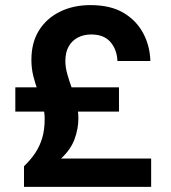

<svg xmlns="http://www.w3.org/2000/svg" viewBox="-20 -732 669 752"><path d="M74 0V-81Q101 -107 118.5 -133.5Q136 -160 145.5 -192Q155 -224 155 -267Q155 -294 147 -321Q139 -348 128.5 -376Q118 -404 110.5 -434Q103 -464 103 -498Q103 -565 132.5 -612.5Q162 -660 214.5 -686Q267 -712 334 -712Q412 -712 462.5 -682.5Q513 -653 540 -603.5Q567 -554 569 -493H440Q438 -538 412.5 -567.5Q387 -597 337 -597Q309 -597 286 -585.5Q263 -574 249.5 -551Q236 -528 236 -493Q236 -469 243.5 -442Q251 -415 261.5 -386.5Q272 -358 279.5 -328Q287 -298 287 -268Q287 -228 272 -187Q257 -146 219 -111H572V0ZM40 -295V-390H446V-295Z"/></svg>

Font: DM Sans 17pt ExtraBold
Style: Regular
Weight: 800
Version: Version 4.004;gftools[0.9.30]